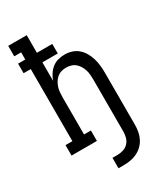

<svg xmlns="http://www.w3.org/2000/svg" viewBox="-228 -825 955 1114"><g transform="rotate(-30 250.0 -267.5)"><path d="M222 200V130H257Q277 130 296.5 123.5Q316 117 329.5 102Q343 87 348 67.5Q353 48 353 28V-320Q353 -336 351.5 -352.5Q350 -369 345 -384.5Q340 -400 331.5 -414Q323 -428 310.5 -438.5Q298 -449 282 -453.5Q266 -458 250 -458Q234 -458 218 -453.5Q202 -449 189.5 -438.5Q177 -428 168.5 -414Q160 -400 155 -384.5Q150 -369 148.5 -352.5Q147 -336 147 -320V-70H193V0H23V-70H69V-553H21V-617H69V-665H23V-735H147V-617H250V-553H147V-429Q154 -450 166.5 -469Q179 -488 196.5 -502Q214 -516 236 -522Q258 -528 281 -528Q305 -528 328.5 -520.5Q352 -513 370 -497Q388 -481 400 -460Q412 -439 419 -415.5Q426 -392 428.5 -368Q431 -344 431 -320V28Q431 51 427 74Q423 97 412.5 118Q402 139 385 155.5Q368 172 347 182Q326 192 303 196Q280 200 257 200Z"/></g></svg>

Font: Iosevka Curly Slab
Style: Regular
Weight: 400
Monospace: yes
Designer: Belleve Invis
Foundry: Belleve Invis
Version: Version 22.1.2; ttfautohint (v1.8.4)